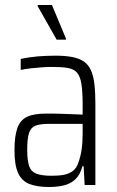

<svg xmlns="http://www.w3.org/2000/svg" viewBox="-20 -741 468 769"><path d="M176 8Q129 8 98 -4Q67 -16 52.5 -48Q38 -80 38 -139Q38 -196 49.5 -228Q61 -260 88 -273Q115 -286 164 -286Q176 -286 194 -286Q212 -286 232.5 -285Q253 -284 273 -283.5Q293 -283 311 -282V-323Q311 -375 306 -405.5Q301 -436 288 -450.5Q275 -465 250.5 -469Q226 -473 187 -473Q171 -473 149 -471.5Q127 -470 105 -467.5Q83 -465 63 -461V-505Q95 -512 129.5 -515Q164 -518 202 -518Q242 -518 270 -512.5Q298 -507 316 -494.5Q334 -482 344 -460Q354 -438 358 -405Q362 -372 362 -327V0H319L315 -75H310Q301 -41 282 -23Q263 -5 236 1.5Q209 8 176 8ZM187 -37Q216 -37 236.5 -41Q257 -45 272 -56.5Q287 -68 294 -90Q303 -115 307 -143Q311 -171 311 -207V-245H177Q141 -245 122 -237.5Q103 -230 96 -207.5Q89 -185 89 -141Q89 -99 96.5 -76.5Q104 -54 125.5 -45.5Q147 -37 187 -37ZM207 -582 131 -716V-721H188L244 -587V-582Z"/></svg>

Font: Saira Condensed Light
Style: Regular
Weight: 300
Width: 3
Designer: Hector Gatti with collaboration of the Omnibus-Type team
Foundry: Omnibus-Type
Version: Version 1.101